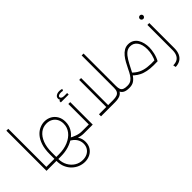

<svg xmlns="http://www.w3.org/2000/svg" viewBox="-27 -1614 2720 2720"><g transform="rotate(-45 1333.0 -253.5)"><path d="M126 0V-41H221V0ZM88 0V-804H126V0ZM221 0V-41Q235 -41 238 -35.5Q241 -30 241 -21Q241 -12 238 -6Q235 0 221 0Z M565 297Q514 297 464.5 277.5Q415 258 375 220Q335 182 311 127Q287 72 287 0V-133Q287 -237 311.5 -310Q336 -383 376 -428.5Q416 -474 464.5 -495Q513 -516 561 -516Q620 -516 667.5 -489.5Q715 -463 743 -414.5Q771 -366 771 -301Q771 -233 740.5 -177.5Q710 -122 656 -82.5Q602 -43 531 -21.5Q460 0 378 0H221V-41H378Q481 -41 561.5 -75Q642 -109 687.5 -167.5Q733 -226 733 -301Q733 -353 711.5 -392Q690 -431 651.5 -453Q613 -475 561 -475Q491 -475 438 -433Q385 -391 355 -314.5Q325 -238 325 -133V0Q325 73 357 131Q389 189 442.5 222.5Q496 256 563 256Q614 256 652.5 236Q691 216 712 181Q733 146 733 100Q733 46 703.5 2Q674 -42 613 -74L640 -98Q771 -26 771 100Q771 160 743.5 204.5Q716 249 669 273Q622 297 565 297ZM838 0Q780 0 723.5 -21.5Q667 -43 624 -68L644 -103Q685 -79 736.5 -60Q788 -41 838 -41ZM838 0V-41Q851 -41 854.5 -35.5Q858 -30 858 -21Q858 -12 854.5 -6Q851 0 838 0ZM221 0Q208 0 204.5 -6Q201 -12 201 -21Q201 -31 204.5 -36Q208 -41 221 -41Z M976 -451H1014V0H838V-41H976ZM838 0Q825 0 821.5 -6Q818 -12 818 -21Q818 -31 821.5 -36Q825 -41 838 -41ZM1015 -546Q977 -546 951.5 -562Q926 -578 926 -609Q926 -630 938 -643.5Q950 -657 969.5 -664.5Q989 -672 1013 -672Q1028 -672 1041.5 -669.5Q1055 -667 1067 -663L1054 -636Q1046 -639 1035.5 -640Q1025 -641 1015 -641Q987 -641 971 -632Q955 -623 955 -608Q955 -593 971 -583Q987 -573 1015 -573ZM917 -542V-573H1074V-542Z M1326 0V-583H1364V0ZM1180 0V-41H1460V0ZM1753 0V-41Q1767 -41 1770 -35.5Q1773 -30 1773 -21Q1773 -12 1770 -6Q1767 0 1753 0ZM1448 0Q1435 0 1431.5 -6Q1428 -12 1428 -21Q1428 -31 1431.5 -36Q1435 -41 1448 -41ZM1448 0V-41H1460Q1511 -41 1540.5 -52Q1570 -63 1583 -88Q1596 -113 1596 -154V-804H1634V-154Q1634 -101 1616 -66.5Q1598 -32 1559.5 -16Q1521 0 1460 0ZM1745 0Q1693 0 1660 -16Q1627 -32 1611.5 -66.5Q1596 -101 1596 -154H1634Q1634 -113 1644 -88Q1654 -63 1679 -52Q1704 -41 1745 -41H1753V0Z M1753 0V-41Q1799 -41 1829 -62.5Q1859 -84 1882 -120.5Q1905 -157 1926 -203Q1948 -248 1972 -292Q1996 -336 2025.5 -372Q2055 -408 2091 -429.5Q2127 -451 2172 -451Q2221 -451 2256.5 -429.5Q2292 -408 2313.5 -373Q2335 -338 2345 -294.5Q2355 -251 2355 -207Q2355 -159 2341.5 -98.5Q2328 -38 2299 15L2266 -6Q2290 -48 2303.5 -102Q2317 -156 2317 -207Q2317 -302 2278 -356Q2239 -410 2172 -410Q2124 -410 2087.5 -379Q2051 -348 2020.5 -297Q1990 -246 1959 -184Q1934 -132 1906.5 -90Q1879 -48 1843 -24Q1807 0 1753 0ZM2297 -26 2299 15Q2214 19 2152 13Q2090 7 2043 -9Q1996 -25 1960.5 -49.5Q1925 -74 1893 -106L1921 -135Q1965 -90 2015 -64.5Q2065 -39 2133.5 -30Q2202 -21 2297 -26ZM1753 0Q1740 0 1736.5 -6Q1733 -12 1733 -21Q1733 -31 1736.5 -36Q1740 -41 1753 -41Z M2414 213Q2463 213 2495 195Q2527 177 2543.5 140.5Q2560 104 2560 51V-451H2598V51Q2598 115 2577.5 159.5Q2557 204 2518 228Q2479 252 2423 254ZM2579 -552Q2565 -552 2554.5 -562.5Q2544 -573 2544 -587Q2544 -602 2554.5 -612Q2565 -622 2579 -622Q2594 -622 2604 -612Q2614 -602 2614 -587Q2614 -573 2604 -562.5Q2594 -552 2579 -552Z"/></g></svg>

Font: Alexandria ExtraLight
Style: Regular
Weight: 250
Designer: Mohamed Gaber
Foundry: Kief Type Foundry
Version: Version 5.100